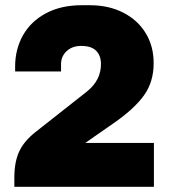

<svg xmlns="http://www.w3.org/2000/svg" viewBox="-20 -716 655 736"><path d="M569 -474Q569 -402 532 -350.5Q495 -299 416 -244L334 -187L307 -168H570V0H35V-36Q35 -94 53 -134Q71 -174 115 -209L313 -365Q367 -408 367 -470Q367 -503 348.5 -521.5Q330 -540 291 -540Q257 -540 235.5 -520Q214 -500 214 -470V-442H38V-461Q38 -527 68 -580.5Q98 -634 156 -665Q214 -696 293 -696H324Q397 -696 452.5 -667.5Q508 -639 538.5 -589Q569 -539 569 -474Z"/></svg>

Font: Chivo Black
Style: Regular
Weight: 900
Designer: Hector Gatti
Foundry: Omnibus-Type
Version: Version 1.007